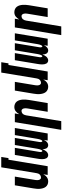

<svg xmlns="http://www.w3.org/2000/svg" viewBox="1005 -1780 990 3040"><g transform="rotate(-90 1500.0 -260.0)"><path d="M147 8Q121 8 98.5 -2Q76 -12 61.5 -31Q47 -50 40 -73.5Q33 -97 30.5 -122Q28 -147 30.5 -173Q33 -199 37 -225L86 -520H224L172 -206Q170 -195 169 -185Q168 -175 168 -164.5Q168 -154 170 -144Q172 -134 176.5 -125.5Q181 -117 189 -111.5Q197 -106 208 -106Q221 -106 234.5 -111.5Q248 -117 257.5 -127.5Q267 -138 272 -151Q277 -164 279 -178L371 -735H535L517 -621H491L388 0H250L261 -70Q253 -54 241 -39Q229 -24 214 -13Q199 -2 181.5 3Q164 8 147 8Z M564 8Q547 8 533.5 -0.5Q520 -9 513 -23Q506 -37 503 -53Q500 -69 500 -85.5Q500 -102 501.5 -118.5Q503 -135 506 -152L567 -520H679L615 -133Q614 -126 613.5 -119Q613 -112 614 -105Q615 -98 618.5 -91.5Q622 -85 629 -85Q637 -85 641.5 -93Q646 -101 649.5 -108.5Q653 -116 655.5 -124Q658 -132 659.5 -139.5Q661 -147 663 -155Q665 -163 666 -171L724 -520H836L772 -133Q771 -126 770.5 -119Q770 -112 771 -105Q772 -98 775 -91.5Q778 -85 786 -85Q793 -85 798 -93Q803 -101 806.5 -108.5Q810 -116 812.5 -124Q815 -132 816.5 -139.5Q818 -147 820 -155Q822 -163 823 -171L881 -520H993L907 0H795L805 -61Q799 -48 791 -36Q783 -24 772 -13.5Q761 -3 747.5 2.5Q734 8 720 8Q704 8 690.5 -0.5Q677 -9 670 -22.5Q663 -36 660 -52Q657 -68 657 -84Q651 -68 643.5 -52.5Q636 -37 624 -23Q612 -9 596 -0.5Q580 8 564 8Z M964 215 1086 -520H1224L1212 -450Q1221 -466 1233 -481Q1245 -496 1259.5 -507Q1274 -518 1291.5 -523Q1309 -528 1326 -528Q1352 -528 1375 -518Q1398 -508 1412.5 -489Q1427 -470 1434 -446.5Q1441 -423 1443 -398Q1445 -373 1443 -347Q1441 -321 1437 -295L1388 0H1250L1302 -314Q1304 -325 1305 -335Q1306 -345 1305.5 -355.5Q1305 -366 1303.5 -376Q1302 -386 1297 -394.5Q1292 -403 1284 -408.5Q1276 -414 1265 -414Q1252 -414 1238.5 -408.5Q1225 -403 1216 -392.5Q1207 -382 1202 -369Q1197 -356 1194 -342L1102 215Z M1647 8Q1621 8 1598.5 -2Q1576 -12 1561.5 -31Q1547 -50 1540 -73.5Q1533 -97 1530.5 -122Q1528 -147 1530.5 -173Q1533 -199 1537 -225L1586 -520H1724L1672 -206Q1670 -195 1669 -185Q1668 -175 1668 -164.5Q1668 -154 1670 -144Q1672 -134 1676.5 -125.5Q1681 -117 1689 -111.5Q1697 -106 1708 -106Q1721 -106 1734.5 -111.5Q1748 -117 1757.5 -127.5Q1767 -138 1772 -151Q1777 -164 1779 -178L1871 -735H2035L2017 -621H1991L1888 0H1750L1761 -70Q1753 -54 1741 -39Q1729 -24 1714 -13Q1699 -2 1681.5 3Q1664 8 1647 8Z M2064 8Q2047 8 2033.5 -0.5Q2020 -9 2013 -23Q2006 -37 2003 -53Q2000 -69 2000 -85.5Q2000 -102 2001.5 -118.5Q2003 -135 2006 -152L2067 -520H2179L2115 -133Q2114 -126 2113.5 -119Q2113 -112 2114 -105Q2115 -98 2118.5 -91.5Q2122 -85 2129 -85Q2137 -85 2141.5 -93Q2146 -101 2149.5 -108.5Q2153 -116 2155.5 -124Q2158 -132 2159.5 -139.5Q2161 -147 2163 -155Q2165 -163 2166 -171L2224 -520H2336L2272 -133Q2271 -126 2270.5 -119Q2270 -112 2271 -105Q2272 -98 2275 -91.5Q2278 -85 2286 -85Q2293 -85 2298 -93Q2303 -101 2306.5 -108.5Q2310 -116 2312.5 -124Q2315 -132 2316.5 -139.5Q2318 -147 2320 -155Q2322 -163 2323 -171L2381 -520H2493L2407 0H2295L2305 -61Q2299 -48 2291 -36Q2283 -24 2272 -13.5Q2261 -3 2247.5 2.5Q2234 8 2220 8Q2204 8 2190.5 -0.5Q2177 -9 2170 -22.5Q2163 -36 2160 -52Q2157 -68 2157 -84Q2151 -68 2143.5 -52.5Q2136 -37 2124 -23Q2112 -9 2096 -0.5Q2080 8 2064 8Z M2464 215 2586 -520H2724L2712 -450Q2721 -466 2733 -481Q2745 -496 2759.5 -507Q2774 -518 2791.5 -523Q2809 -528 2826 -528Q2852 -528 2875 -518Q2898 -508 2912.5 -489Q2927 -470 2934 -446.5Q2941 -423 2943 -398Q2945 -373 2943 -347Q2941 -321 2937 -295L2888 0H2750L2802 -314Q2804 -325 2805 -335Q2806 -345 2805.5 -355.5Q2805 -366 2803.5 -376Q2802 -386 2797 -394.5Q2792 -403 2784 -408.5Q2776 -414 2765 -414Q2752 -414 2738.5 -408.5Q2725 -403 2716 -392.5Q2707 -382 2702 -369Q2697 -356 2694 -342L2602 215Z"/></g></svg>

Font: Iosevka Term Curly Heavy
Style: Italic
Weight: 900
Italic angle: -9°
Designer: Belleve Invis
Foundry: Belleve Invis
Version: Version 32.3.0